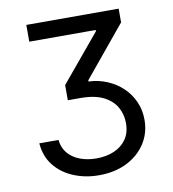

<svg xmlns="http://www.w3.org/2000/svg" viewBox="-82 -617 792 881"><g transform="rotate(-10 313.5 -176.5)"><path d="M64 0H153.3Q157.2 37.1 178.7 62.5Q200.2 87.9 234.6 100.8Q269 113.8 311 113.8Q356.4 113.8 392.8 98.4Q429.2 83 450.4 52.7Q471.7 22.5 471.7 -22.9Q471.7 -62.5 453.1 -96.2Q434.6 -129.9 393.8 -150.9Q353 -171.9 285.6 -171.9H227.1V-242.7L409.2 -461.4V-467.3H99.6V-545.4H529.8V-481.4L335.4 -245.6V-240.2Q382.3 -238.3 422.9 -220.9Q463.4 -203.6 493.7 -174.6Q523.9 -145.5 541 -106.9Q558.1 -68.4 558.1 -22.9Q558.1 39.1 526.4 87.6Q494.6 136.2 438.7 164.1Q382.8 191.9 309.6 191.9Q245.1 191.9 190.7 169.2Q136.2 146.5 102.3 103.5Q68.4 60.5 64 0Z"/></g></svg>

Font: Sahel VF Regular
Style: Regular
Weight: 400
Foundry: Saber Rastikerdar (saber.rastikerdar@gmail.com)
Version: Version 3.4.0